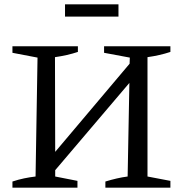

<svg xmlns="http://www.w3.org/2000/svg" viewBox="-20 -860 841 880"><path d="M37 0V-28Q64 -37 90.5 -42.5Q117 -48 143 -51L152 -596L37 -618V-648H337V-622Q313 -614 286.5 -608Q260 -602 232 -598L233 -164L574 -568L575 -596L457 -618V-648H761V-622Q737 -614 710.5 -608Q684 -602 656 -598V-51L761 -31V0H463V-28Q489 -36 515 -42Q541 -48 565 -51L573 -480L233 -80V-51L335 -31V0ZM278 -784V-840H523V-784Z"/></svg>

Font: Piazzolla SC
Style: Regular
Weight: 400
Designer: Juan Pablo del Peral
Foundry: Huerta Tipografica
Version: Version 1.330